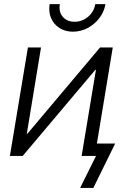

<svg xmlns="http://www.w3.org/2000/svg" viewBox="-20 -761 599 937"><path d="M442.9 0H378.4L448.2 -420.4H445.3L90.8 0H28.3L116.2 -529.3H180.2L110.8 -107.9H113.3L468.3 -529.3H530.3ZM335.9 -606.4Q297.9 -606.4 270 -624.5Q242.2 -642.6 229.2 -672.9Q216.3 -703.1 222.2 -740.7H272Q265.6 -703.1 286.4 -679Q307.1 -654.8 344.2 -654.8Q368.7 -654.8 390.1 -666Q411.6 -677.2 426.3 -696.5Q440.9 -715.8 444.8 -740.7H494.6Q488.3 -703.1 465.1 -672.9Q441.9 -642.6 408.2 -624.5Q374.5 -606.4 335.9 -606.4ZM371.1 156.2 448.7 0H407.2L417.5 -60.5H542L435.5 156.2Z"/></svg>

Font: Inter 24pt Light
Style: Italic
Weight: 300
Italic angle: -9.3988°
Designer: Rasmus Andersson
Foundry: rsms
Version: Version 4.001;git-66647c0bb